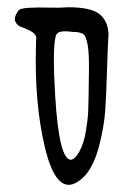

<svg xmlns="http://www.w3.org/2000/svg" viewBox="-20 -753 340 529"><path d="M199 -336Q211 -358 216.5 -390.5Q222 -423 223 -446.5Q224 -470 225 -552Q226 -605 221.5 -629.5Q217 -654 209.5 -659Q202 -664 186 -665Q182 -665 180 -665Q161 -668 149 -666Q137 -664 134 -655Q124 -622 132 -489Q143 -308 177 -313Q187 -315 199 -336ZM80 -651Q77 -661 63.5 -668Q50 -675 39 -678.5Q28 -682 22.5 -693Q17 -704 30 -723Q34 -730 59.5 -731.5Q85 -733 113.5 -732Q142 -731 168 -733Q229 -733 253 -715Q277 -697 279 -659Q277 -633 275 -563.5Q273 -494 270 -449.5Q267 -405 253.5 -352.5Q240 -300 216 -271Q140 -190 103 -350Q75 -469 79 -623Q79 -639 80 -651Z"/></svg>

Font: Amit
Style: Regular
Weight: 400
Version: Version 1.1